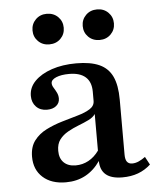

<svg xmlns="http://www.w3.org/2000/svg" viewBox="-48 -663 593 716"><g transform="rotate(-5 248.0 -305.0)"><path d="M170.2 11.3Q116.1 11.3 84.3 -17.3Q52.4 -46 52.4 -94.4Q52.4 -131.5 70.2 -154.8Q87.9 -178.2 116.1 -192.3Q144.4 -206.5 175.8 -215.7Q207.3 -225 235.5 -233.1Q263.7 -241.1 281.5 -252.4Q299.2 -263.7 299.2 -282.3V-316.9Q299.2 -353.2 278.2 -371.8Q257.3 -390.3 216.9 -390.3Q187.1 -390.3 168.1 -382.3Q149.2 -374.2 149.2 -361.3Q149.2 -353.2 154.8 -344.4Q160.5 -335.5 165.7 -325Q171 -314.5 171 -302.4Q171 -285.5 158.1 -275Q145.2 -264.5 123.4 -264.5Q98.4 -264.5 83.1 -280.2Q67.7 -296 67.7 -321Q67.7 -352.4 91.1 -376.2Q114.5 -400 154.8 -413.7Q195.2 -427.4 246.8 -427.4Q300 -427.4 333.1 -412.5Q366.1 -397.6 381.5 -364.9Q396.8 -332.3 396.8 -278.2V-72.6Q396.8 -54 403.2 -45.6Q409.7 -37.1 422.6 -37.1Q434.7 -37.1 447.2 -42.7Q459.7 -48.4 471.8 -57.3L487.9 -27.4Q466.9 -8.1 440.7 1.6Q414.5 11.3 381.5 11.3Q300 11.3 299.2 -57.3Q275.8 -23.4 243.5 -6Q211.3 11.3 170.2 11.3ZM212.1 -48.4Q237.9 -48.4 260.1 -60.5Q282.3 -72.6 299.2 -96V-233.1Q291.1 -221 273.8 -212.5Q256.5 -204 235.5 -196Q214.5 -187.9 195.2 -177Q175.8 -166.1 163.7 -150Q151.6 -133.9 151.6 -108.1Q151.6 -79.8 167.7 -64.1Q183.9 -48.4 212.1 -48.4ZM341.9 -506.5Q316.1 -506.5 299.6 -523Q283.1 -539.5 283.1 -563.7Q283.1 -587.9 299.6 -604.4Q316.1 -621 341.9 -621Q366.9 -621 383.5 -604.4Q400 -587.9 400 -563.7Q400 -539.5 383.5 -523Q366.9 -506.5 341.9 -506.5ZM153.2 -506.5Q128.2 -506.5 111.7 -523Q95.2 -539.5 95.2 -563.7Q95.2 -587.9 111.7 -604.4Q128.2 -621 153.2 -621Q179 -621 195.6 -604.4Q212.1 -587.9 212.1 -563.7Q212.1 -539.5 195.6 -523Q179 -506.5 153.2 -506.5Z"/></g></svg>

Font: Playfair 9pt SemiBold
Style: Regular
Weight: 600
Designer: Claus Eggers Sørensen
Foundry: Claus Eggers Sørensen
Version: Version 2.001;gftools[0.9.30]